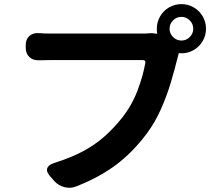

<svg xmlns="http://www.w3.org/2000/svg" viewBox="-20 -873 1040 933"><path d="M804 -733Q804 -710 821 -693Q838 -676 862 -676Q885 -676 902 -693Q919 -710 919 -733Q919 -757 902 -774Q885 -791 862 -791Q838 -791 821 -774Q804 -757 804 -733ZM742 -733Q742 -766 758 -793.5Q774 -821 801.5 -837Q829 -853 862 -853Q894 -853 921.5 -837Q949 -821 965 -793.5Q981 -766 981 -733Q981 -701 965 -673.5Q949 -646 921.5 -630Q894 -614 862 -614L849 -615L841 -585Q829 -536 810 -472Q791 -408 762 -342.5Q733 -277 691 -221Q623 -131 542.5 -71Q462 -11 350 33Q323 44 293.5 36.5Q264 29 244 7L224 -16Q204 -38 209.5 -55Q215 -72 243 -81Q323 -106 381.5 -137Q440 -168 485.5 -208Q531 -248 572 -299Q621 -361 648 -432.5Q675 -504 686 -566Q689 -581 674 -581Q648 -581 602 -581Q556 -581 500.5 -581Q445 -581 390 -581Q335 -581 290.5 -581Q246 -581 224 -581Q206 -581 190 -580.5Q174 -580 169 -580Q140 -579 122.5 -596Q105 -613 105 -642V-653Q105 -682 122.5 -698Q140 -714 169 -712Q178 -711 195.5 -710.5Q213 -710 224 -710Q243 -710 280 -710Q317 -710 364.5 -710Q412 -710 462.5 -710Q513 -710 558.5 -710Q604 -710 638.5 -710Q673 -710 687 -710L699 -711Q720 -713 744 -709Q742 -721 742 -733Z"/></svg>

Font: Chiron GoRound TC
Style: Bold
Weight: 700
Designer: Ryoko NISHIZUKA 西塚涼子 (kana, bopomofo & ideographs); Paul D. Hunt (Latin, Greek & Cyrillic); Sandoll Communications 산돌커뮤니
Foundry: Adobe
Version: Version 1.000;hotconv 1.1.1;makeotfexe 2.6.0